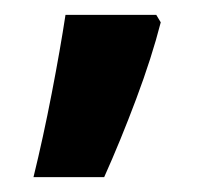

<svg xmlns="http://www.w3.org/2000/svg" viewBox="-20 -144 291 258"><path d="M25 94Q38 41 49.5 -18.5Q61 -78 68 -124H190L196 -114Q184 -67 163 -11Q142 45 120 94Z"/></svg>

Font: Noto Sans Gunjala Gondi
Style: Regular
Weight: 400
Designer: Ek Type
Foundry: Ek Type
Version: Version 1.004